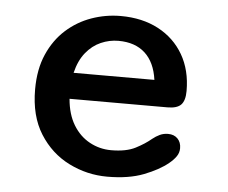

<svg xmlns="http://www.w3.org/2000/svg" viewBox="-42 -536 703 593"><g transform="rotate(5 309.5 -239.0)"><path d="M310.5 10.5Q248 10.5 191.8 -17.5Q135.5 -45.5 100.5 -101Q65.5 -156.5 65.5 -239Q65.5 -301.5 86 -348Q106.5 -394.5 141 -425.5Q175.5 -456.5 219.2 -472Q263 -487.5 309.5 -487.5Q376.5 -487.5 426.5 -461Q476.5 -434.5 504.2 -386.8Q532 -339 532 -274.5Q532 -245 519.8 -232Q507.5 -219 477.5 -219H174Q178 -171 198 -138.2Q218 -105.5 249 -88.8Q280 -72 315.5 -72Q362.5 -72 391 -86.8Q419.5 -101.5 439 -118Q449.5 -126.5 461.2 -132Q473 -137.5 487 -137.5Q505.5 -137.5 516.5 -126.2Q527.5 -115 527.5 -96.5Q527.5 -82.5 519.5 -71Q511.5 -59.5 498 -48.5Q470 -25.5 423.5 -7.5Q377 10.5 310.5 10.5ZM179.5 -300H430Q422.5 -354 391.8 -382.2Q361 -410.5 309 -410.5Q281 -410.5 254.8 -399Q228.5 -387.5 208.8 -363.2Q189 -339 179.5 -300Z"/></g></svg>

Font: Sono ExtraLight Monospace Medium
Style: Regular
Weight: 500
Version: Version 2.112